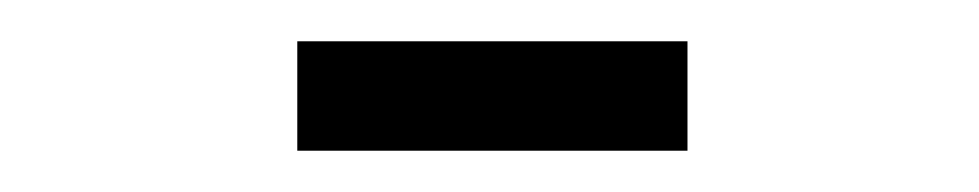

<svg xmlns="http://www.w3.org/2000/svg" viewBox="-20 -822 474 93"><path d="M124 -802H313V-749H124Z"/></svg>

Font: Phudu Black
Style: Regular
Weight: 900
Version: Version 1.005;gftools[0.9.23]